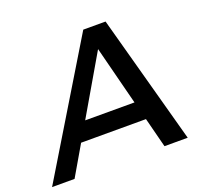

<svg xmlns="http://www.w3.org/2000/svg" viewBox="-174 -840 1033 979"><g transform="rotate(-20 343.0 -350.0)"><path d="M493 -700 684 0H558L516.5 -162H164.5L70 0H-52L372 -700ZM490.5 -262 409 -581 223 -262Z"/></g></svg>

Font: Argentum Sans
Style: Italic
Weight: 400
Italic angle: -11.3099°
Designer: Julieta Ulanovsky, Owen Earl, Rasmus Andersson, Cristiano Sobral
Foundry: The Argentum Sans Project Authors
Version: Version 3.131; ttfautohint (v1.8.4.7-5d5b-dirty)